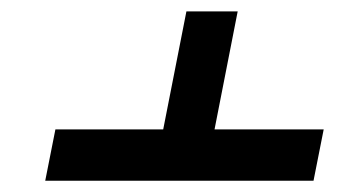

<svg xmlns="http://www.w3.org/2000/svg" viewBox="-20 -571 640 340"><path d="M535.2 -251H60.1L78.1 -341.8H269L310.1 -550.8H400.9L359.9 -341.8H553.2Z"/></svg>

Font: Cousine
Style: Italic
Weight: 400
Italic angle: -12°
Monospace: yes
Designer: Steve Matteson
Foundry: Monotype Imaging Inc.
Version: Version 1.21